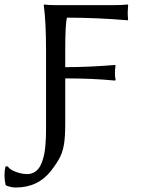

<svg xmlns="http://www.w3.org/2000/svg" viewBox="-112 -668 671 860"><path d="M94.2 -95.2V-444.8Q94.2 -569.8 84 -645L85.9 -647.9Q103 -645 137.2 -645H397Q435.5 -645 460 -647.9L461.9 -645Q460 -616.7 460 -610.8Q460 -596.7 461.9 -581.1L460 -577.1Q321.3 -588.9 188 -588.9Q180.2 -561.5 180.2 -444.8V-367.2Q284.7 -367.2 402.8 -377L405.8 -374Q402.8 -360.8 402.8 -341.8Q402.8 -323.2 405.8 -310.1L402.8 -307.1Q304.7 -316.9 180.2 -316.9V-116.2Q180.2 -57.1 175 -24.2Q169.9 8.8 157.5 34.4Q145 60.1 117.2 96.2Q58.6 171.9 -41 171.9Q-62 171.9 -84 163.1L-86.9 160.2Q-96.2 120.6 -87.9 78.1L-77.1 77.1Q-69.3 91.3 -41.5 101.6Q-13.7 111.8 9.8 111.8Q26.4 111.8 39.3 104.7Q52.2 97.7 61 86.4Q69.8 75.2 76.2 57.6Q82.5 40 85.9 23.4Q89.4 6.8 91.3 -15.9Q93.3 -38.6 93.8 -55.7Q94.2 -72.8 94.2 -95.2Z"/></svg>

Font: Linear Smooth
Style: Regular
Weight: 400
Designer: Philipp H. Poll, Flanker
Foundry: Philipp H. Poll, reworked by Flanker
Version: Version 1.061 | FøM Fix